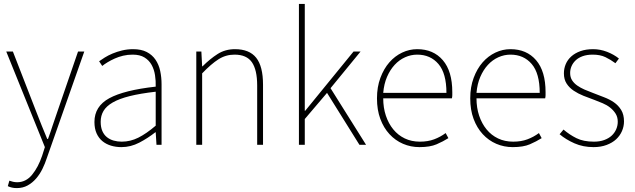

<svg xmlns="http://www.w3.org/2000/svg" viewBox="-20 -742 3254 984"><path d="M66 222Q40 222 20 212L28 184Q36 187 46.5 189.5Q57 192 68 192Q113 192 144.5 153.5Q176 115 196 56L210 12L12 -478H46L168 -164Q180 -134 194 -98Q208 -62 222 -30H226Q238 -62 249.5 -98Q261 -134 272 -164L380 -478H412L220 68Q211 96 197.5 123.5Q184 151 165 173Q146 195 121.5 208.5Q97 222 66 222Z M602 12Q574 12 549 4.5Q524 -3 505 -18.5Q486 -34 475 -58.5Q464 -83 464 -117Q464 -197 540 -238.5Q616 -280 778 -298Q779 -327 774.5 -356.5Q770 -386 757 -409.5Q744 -433 720.5 -447.5Q697 -462 660 -462Q634 -462 611 -456.5Q588 -451 568 -442Q548 -433 531.5 -423Q515 -413 504 -404L488 -428Q499 -436 516.5 -447Q534 -458 556.5 -467.5Q579 -477 606 -483.5Q633 -490 662 -490Q704 -490 732 -475.5Q760 -461 777 -436Q794 -411 801 -378.5Q808 -346 808 -310V0H782L778 -64H776Q738 -34 694 -11Q650 12 602 12ZM604 -16Q648 -16 689 -36.5Q730 -57 778 -98V-272Q699 -263 645 -249.5Q591 -236 558 -217Q525 -198 510.5 -173.5Q496 -149 496 -118Q496 -90 504.5 -70.5Q513 -51 528 -39Q543 -27 562.5 -21.5Q582 -16 604 -16Z M986 0V-478H1012L1016 -402H1018Q1056 -440 1095 -465Q1134 -490 1184 -490Q1258 -490 1293 -446Q1328 -402 1328 -308V0H1298V-304Q1298 -384 1271 -423Q1244 -462 1182 -462Q1137 -462 1099.5 -438Q1062 -414 1016 -366V0Z M1512 0V-722H1542V-174H1544L1792 -478H1828L1674 -290L1856 0H1822L1656 -266L1542 -132V0Z M2130 12Q2085 12 2045.5 -5Q2006 -22 1976 -54.5Q1946 -87 1929 -133Q1912 -179 1912 -238Q1912 -296 1929.5 -343Q1947 -390 1975.5 -422.5Q2004 -455 2041 -472.5Q2078 -490 2118 -490Q2201 -490 2249.5 -433.5Q2298 -377 2298 -270Q2298 -262 2298 -254.5Q2298 -247 2296 -238H1944Q1944 -190 1957.5 -149.5Q1971 -109 1995.5 -79Q2020 -49 2054.5 -32.5Q2089 -16 2132 -16Q2173 -16 2205 -28Q2237 -40 2264 -60L2278 -34Q2251 -17 2217.5 -2.5Q2184 12 2130 12ZM1944 -266H2268Q2268 -366 2227 -414Q2186 -462 2118 -462Q2086 -462 2056 -448.5Q2026 -435 2002.5 -409.5Q1979 -384 1963.5 -348Q1948 -312 1944 -266Z M2608 12Q2563 12 2523.5 -5Q2484 -22 2454 -54.5Q2424 -87 2407 -133Q2390 -179 2390 -238Q2390 -296 2407.5 -343Q2425 -390 2453.5 -422.5Q2482 -455 2519 -472.5Q2556 -490 2596 -490Q2679 -490 2727.5 -433.5Q2776 -377 2776 -270Q2776 -262 2776 -254.5Q2776 -247 2774 -238H2422Q2422 -190 2435.5 -149.5Q2449 -109 2473.5 -79Q2498 -49 2532.5 -32.5Q2567 -16 2610 -16Q2651 -16 2683 -28Q2715 -40 2742 -60L2756 -34Q2729 -17 2695.5 -2.5Q2662 12 2608 12ZM2422 -266H2746Q2746 -366 2705 -414Q2664 -462 2596 -462Q2564 -462 2534 -448.5Q2504 -435 2480.5 -409.5Q2457 -384 2441.5 -348Q2426 -312 2422 -266Z M3022 12Q2968 12 2924 -7.5Q2880 -27 2848 -54L2868 -78Q2898 -52 2934 -34Q2970 -16 3024 -16Q3054 -16 3077 -24.5Q3100 -33 3115 -47Q3130 -61 3138 -79.5Q3146 -98 3146 -118Q3146 -142 3135 -159.5Q3124 -177 3107 -190.5Q3090 -204 3068.5 -213Q3047 -222 3026 -230Q2998 -240 2970.5 -251Q2943 -262 2920.5 -277Q2898 -292 2884 -313.5Q2870 -335 2870 -366Q2870 -391 2879.5 -413.5Q2889 -436 2908 -453Q2927 -470 2955 -480Q2983 -490 3020 -490Q3056 -490 3091 -476.5Q3126 -463 3152 -442L3134 -418Q3110 -436 3083 -449Q3056 -462 3018 -462Q2988 -462 2966 -454Q2944 -446 2930 -432.5Q2916 -419 2909 -402.5Q2902 -386 2902 -368Q2902 -346 2912 -330.5Q2922 -315 2938.5 -303.5Q2955 -292 2975.5 -283Q2996 -274 3018 -266Q3046 -255 3075 -244Q3104 -233 3126.5 -217.5Q3149 -202 3163.5 -178.5Q3178 -155 3178 -120Q3178 -94 3167.5 -70Q3157 -46 3137.5 -28Q3118 -10 3088.5 1Q3059 12 3022 12Z"/></svg>

Font: TypoPRO Source Sans Pro
Style: Regular
Weight: 200
Designer: Paul D. Hunt
Foundry: Adobe Systems Incorporated
Version: Version 2.020;PS 2.000;hotconv 1.0.86;makeotf.lib2.5.63406